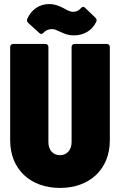

<svg xmlns="http://www.w3.org/2000/svg" viewBox="-20 -916 589 944"><path d="M343 -742C391 -742 432 -765 453 -808C457 -816 455 -823 449 -829L398 -878C391 -885 384 -883 377 -875C367 -863 354 -858 340 -858C323 -858 311 -866 296 -874C273 -886 251 -896 221 -896C174 -896 134 -869 114 -823C111 -815 113 -809 119 -803L174 -753C181 -747 188 -748 195 -756C204 -766 218 -773 235 -773C249 -773 258 -768 280 -758C301 -748 318 -742 343 -742ZM275 8C422 8 520 -85 520 -226V-685C520 -694 514 -700 505 -700H347C338 -700 332 -694 332 -685V-217C332 -179 309 -153 275 -153C240 -153 218 -179 218 -217V-685C218 -694 212 -700 203 -700H45C36 -700 30 -694 30 -685V-226C30 -85 128 8 275 8Z"/></svg>

Font: Barlow Semi Condensed Black
Style: Regular
Weight: 900
Width: 4
Designer: Jeremy Tribby
Foundry: Tribby Type
Version: Version 1.408;PS 001.408;hotconv 1.0.88;makeotf.lib2.5.64775